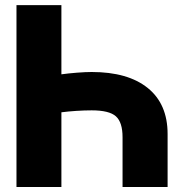

<svg xmlns="http://www.w3.org/2000/svg" viewBox="-20 -748 736 768"><path d="M650.4 0H470.2V-199.2Q470.2 -258.8 443.6 -282.7Q417 -306.6 346.7 -306.6Q317.4 -306.6 284.4 -304.4Q251.5 -302.2 225.6 -298.8V0H45.9V-727.5H225.6V-450.7Q253.4 -454.6 288.1 -457.3Q322.8 -460 346.7 -460Q491.7 -460 571 -396Q650.4 -332 650.4 -211.9Z"/></svg>

Font: Inter Display Extra Bold
Style: Regular
Weight: 800
Designer: Rasmus Andersson
Foundry: rsms
Version: Version 4.000;git-4fc901f